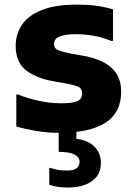

<svg xmlns="http://www.w3.org/2000/svg" viewBox="-20 -578 588 847"><path d="M52 -161.2H60Q96 -145.9 146.8 -134.2Q197.5 -122.4 248.8 -122.4Q269.1 -122.4 286 -123.9Q302.8 -125.4 315.4 -129.3Q328 -133.1 335.2 -142.2Q342.4 -151.3 342.4 -165.8Q342.4 -187.8 323.9 -195.8Q305.4 -203.8 259.3 -211.8L214.1 -219.8Q137.5 -233.8 93.4 -269Q49.2 -304.2 49.2 -375.6Q49.2 -428 77.3 -469.3Q105.3 -510.6 165.2 -534.1Q225 -557.6 320 -557.6Q365.3 -557.6 402.5 -552.9Q439.7 -548.1 478.4 -537V-397.6H470.4Q429 -414.5 389.9 -420.8Q350.8 -427.2 316 -427.2Q270.1 -427.2 244.3 -417.5Q218.4 -407.8 218.4 -383.5Q218.4 -363.9 238.5 -355.9Q258.6 -347.9 298.4 -340.6L343.6 -332.6Q391 -324.9 429.7 -306.9Q468.4 -288.9 491.4 -256.7Q514.4 -224.4 514.4 -172.8Q514.4 -81.3 445.6 -36.7Q376.7 8 239.2 8Q192.4 8 142.3 0Q92.2 -8 52 -20ZM317 -24V34.4Q368.9 40.4 397 69.2Q425 98 425 140Q425 178.8 405.1 202.8Q385.1 226.8 352.6 238.1Q320 249.4 282.2 249.4Q257 249.4 236.2 246.4Q215.4 243.4 197.4 237.4V162.4H201.4Q219.4 168.4 235.7 171.4Q251.9 174.4 273.8 174.4Q305.9 174.4 318.5 163.8Q331 153.3 331 135.8Q331 114.6 308.1 103.3Q285.2 92 239 92V-24Z"/></svg>

Font: Kufam
Style: Regular
Weight: 400
Designer: Wael Morcos, Artur Schmal
Foundry: Original Type
Version: Version 1.301; ttfautohint (v1.8.3)